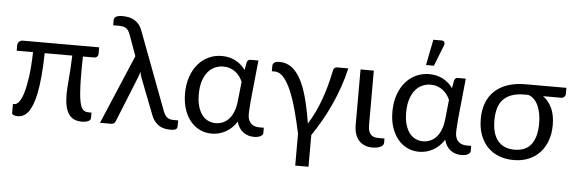

<svg xmlns="http://www.w3.org/2000/svg" viewBox="-55 -928 3829 1282"><g transform="rotate(5 1860.0 -287.0)"><path d="M583.5 -459.5Q583.5 -447.5 576.2 -439.2Q569 -431 554.5 -431H481Q480.5 -402.5 480 -378Q479.5 -353.5 479.5 -328.5Q479.5 -269 481.5 -226.2Q483.5 -183.5 487.2 -154Q491 -124.5 497 -106.5Q503 -88.5 511 -79Q519 -69.5 529 -66.2Q539 -63 551.5 -63H570.5V-27Q570.5 -12.5 553.8 -4.8Q537 3 511.5 3Q482 3 459.8 -7Q437.5 -17 423 -38Q408.5 -59 401.2 -92.2Q394 -125.5 394 -172Q394 -194.5 396 -220.8Q398 -247 400.5 -278.5Q403 -310 405.5 -347.8Q408 -385.5 409.5 -431H224.5Q223 -345 217 -279Q211 -213 201.5 -164.8Q192 -116.5 179.2 -84Q166.5 -51.5 151.2 -32Q136 -12.5 118 -4.2Q100 4 80.5 4Q74.5 4 68 3Q61.5 2 55.8 -0.2Q50 -2.5 46.5 -6Q43 -9.5 43 -14V-74.5H53Q68 -74.5 83.5 -93.8Q99 -113 112 -155.2Q125 -197.5 134.5 -265.5Q144 -333.5 146.5 -431H37V-468.5Q37 -474 39.2 -479.8Q41.5 -485.5 46 -490.5Q50.5 -495.5 56.8 -498.5Q63 -501.5 71.5 -501.5H583.5Z M1151.5 -61.5V-25.5Q1151.5 -6.5 1140 -0.8Q1128.5 5 1106 5Q1086 5 1066.8 1.2Q1047.5 -2.5 1030.2 -13Q1013 -23.5 998.5 -42Q984 -60.5 973.5 -90L882.5 -324.5Q878.5 -335.5 876.2 -345Q874 -354.5 872.5 -363Q870 -354 867.2 -345Q864.5 -336 860.5 -326L736.5 -18.5Q733.5 -11.5 726.8 -5.8Q720 0 708.5 0H633L829.5 -463.5L779 -603Q773.5 -618 767 -628.2Q760.5 -638.5 751.5 -644.8Q742.5 -651 730 -653.8Q717.5 -656.5 700 -656.5H664V-689.5Q664 -696.5 666.5 -702.5Q669 -708.5 675.2 -713Q681.5 -717.5 692.5 -720.2Q703.5 -723 720.5 -723Q742 -723 762 -719Q782 -715 799.5 -705.2Q817 -695.5 831 -679Q845 -662.5 854 -637.5L1050 -117Q1061 -87.5 1076.8 -74.5Q1092.5 -61.5 1121 -61.5Z M1551 -355Q1543.5 -373 1531.8 -389.2Q1520 -405.5 1503.8 -418.2Q1487.5 -431 1466.8 -438.5Q1446 -446 1421 -446Q1391.5 -446 1364.8 -434.2Q1338 -422.5 1317.8 -398Q1297.5 -373.5 1285.5 -336Q1273.5 -298.5 1273.5 -247Q1273.5 -199 1284 -164.8Q1294.5 -130.5 1312 -108.2Q1329.5 -86 1353 -75.5Q1376.5 -65 1402.5 -65Q1427.5 -65 1450.2 -74.8Q1473 -84.5 1491 -104.2Q1509 -124 1521.2 -154.8Q1533.5 -185.5 1537.5 -227.5ZM1725.5 -62.5V-26.5Q1725.5 -15 1709.5 -5.5Q1693.5 4 1665 4Q1645.5 4 1627.2 -1.5Q1609 -7 1593.5 -18.2Q1578 -29.5 1566.5 -47Q1555 -64.5 1549 -88.5Q1533 -63 1513.5 -45Q1494 -27 1472.2 -15.5Q1450.5 -4 1427.5 1.5Q1404.5 7 1381.5 7Q1339.5 7 1303 -10.2Q1266.5 -27.5 1239.5 -60Q1212.5 -92.5 1197 -139Q1181.5 -185.5 1181.5 -244.5Q1181.5 -306.5 1198.8 -356.8Q1216 -407 1246.2 -442.2Q1276.5 -477.5 1317.2 -496.5Q1358 -515.5 1405.5 -515.5Q1432.5 -515.5 1456.2 -509.5Q1480 -503.5 1499.8 -492.8Q1519.5 -482 1535.8 -467.2Q1552 -452.5 1564 -435.5L1573.5 -488Q1579.5 -506.5 1597.5 -506.5H1650.5L1623 -236Q1622 -211.5 1619.8 -187.8Q1617.5 -164 1617.5 -144Q1617.5 -122 1623.5 -106.8Q1629.5 -91.5 1640.2 -81.5Q1651 -71.5 1665.2 -67Q1679.5 -62.5 1696 -62.5Z M2253 -506.5Q2238.5 -442.5 2217.2 -381Q2196 -319.5 2169.2 -260.8Q2142.5 -202 2111.2 -147Q2080 -92 2045.5 -41.5V171H1956.5V-43Q1938.5 -127.5 1918.5 -200.8Q1898.5 -274 1875.2 -327.8Q1852 -381.5 1825 -412.2Q1798 -443 1765 -443H1746V-476Q1746 -483 1748 -489Q1750 -495 1755 -499.5Q1760 -504 1769 -506.8Q1778 -509.5 1792.5 -509.5Q1838 -509.5 1873 -483.8Q1908 -458 1935 -408Q1962 -358 1981.5 -284.5Q2001 -211 2016 -116Q2040.5 -154.5 2061.2 -198Q2082 -241.5 2098.5 -287.5Q2115 -333.5 2128 -381Q2141 -428.5 2150.5 -476Q2153 -493.5 2160.8 -500Q2168.5 -506.5 2178 -506.5Z M2335 -506.5H2424V-138.5Q2424 -100.5 2440.5 -80.8Q2457 -61 2493.5 -61H2534.5V-33Q2534.5 -23.5 2528.5 -16.2Q2522.5 -9 2512.2 -4Q2502 1 2488.5 3.5Q2475 6 2459.5 6Q2429 6 2405.8 -4Q2382.5 -14 2366.8 -32.5Q2351 -51 2343 -76.8Q2335 -102.5 2335 -133.5Z M2941 -355Q2933.5 -373 2921.8 -389.2Q2910 -405.5 2893.8 -418.2Q2877.5 -431 2856.8 -438.5Q2836 -446 2811 -446Q2781.5 -446 2754.8 -434.2Q2728 -422.5 2707.8 -398Q2687.5 -373.5 2675.5 -336Q2663.5 -298.5 2663.5 -247Q2663.5 -199 2674 -164.8Q2684.5 -130.5 2702 -108.2Q2719.5 -86 2743 -75.5Q2766.5 -65 2792.5 -65Q2817.5 -65 2840.2 -74.8Q2863 -84.5 2881 -104.2Q2899 -124 2911.2 -154.8Q2923.5 -185.5 2927.5 -227.5ZM3115.5 -62.5V-26.5Q3115.5 -15 3099.5 -5.5Q3083.5 4 3055 4Q3035.5 4 3017.2 -1.5Q2999 -7 2983.5 -18.2Q2968 -29.5 2956.5 -47Q2945 -64.5 2939 -88.5Q2923 -63 2903.5 -45Q2884 -27 2862.2 -15.5Q2840.5 -4 2817.5 1.5Q2794.5 7 2771.5 7Q2729.5 7 2693 -10.2Q2656.5 -27.5 2629.5 -60Q2602.5 -92.5 2587 -139Q2571.5 -185.5 2571.5 -244.5Q2571.5 -306.5 2588.8 -356.8Q2606 -407 2636.2 -442.2Q2666.5 -477.5 2707.2 -496.5Q2748 -515.5 2795.5 -515.5Q2822.5 -515.5 2846.2 -509.5Q2870 -503.5 2889.8 -492.8Q2909.5 -482 2925.8 -467.2Q2942 -452.5 2954 -435.5L2963.5 -488Q2969.5 -506.5 2987.5 -506.5H3040.5L3013 -236Q3012 -211.5 3009.8 -187.8Q3007.5 -164 3007.5 -144Q3007.5 -122 3013.5 -106.8Q3019.5 -91.5 3030.2 -81.5Q3041 -71.5 3055.2 -67Q3069.5 -62.5 3086 -62.5ZM2768 -574 2802 -746.5H2857.5Q2871 -746.5 2876 -737.8Q2881 -729 2876 -714.5L2821 -574Z M3440.5 -435Q3391 -435 3355.8 -422.5Q3320.5 -410 3298 -386Q3275.5 -362 3265.2 -326.8Q3255 -291.5 3255 -246Q3255 -156 3293.8 -109.2Q3332.5 -62.5 3405.5 -62.5Q3481 -62.5 3517.8 -111.2Q3554.5 -160 3554.5 -252Q3554.5 -285 3549 -315Q3543.5 -345 3532.8 -369.2Q3522 -393.5 3505.2 -410.5Q3488.5 -427.5 3466 -435ZM3715 -504V-462Q3715 -457.5 3713 -452.8Q3711 -448 3707.2 -444Q3703.5 -440 3698 -437.5Q3692.5 -435 3685.5 -435H3565Q3603.5 -407 3624.8 -360.5Q3646 -314 3646 -248.5Q3646 -192 3629.5 -145.2Q3613 -98.5 3582 -64.5Q3551 -30.5 3506.5 -11.8Q3462 7 3406 7Q3351.5 7 3306.8 -10.2Q3262 -27.5 3230.2 -60.5Q3198.5 -93.5 3181 -140.8Q3163.5 -188 3163.5 -248Q3163.5 -307.5 3181.5 -355Q3199.5 -402.5 3234.8 -435.5Q3270 -468.5 3321.8 -486.2Q3373.5 -504 3440.5 -504Z"/></g></svg>

Font: Lato 2
Style: Regular
Weight: 400
Designer: Lukasz Dziedzic with Adam Twardoch and Botio Nikoltchev
Foundry: tyPoland Lukasz Dziedzic
Version: Version 2.015; 2015-08-06; http://www.latofonts.com/